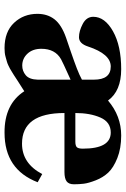

<svg xmlns="http://www.w3.org/2000/svg" viewBox="126 -668 554 846"><g transform="rotate(90 403.0 -245.0)"><path d="M41 -133Q41 -177 65 -208Q89 -239 146 -259Q164 -265 209 -280.5Q254 -296 282.5 -307Q311 -318 331 -329V-382Q331 -456 273 -456Q218 -456 185 -356Q172 -316 144 -316Q117 -316 85.5 -332.5Q54 -349 54 -379Q54 -430 118 -466Q182 -502 285 -502Q381 -502 423 -444Q491 -502 577 -502Q634 -502 676.5 -485Q719 -468 740.5 -445Q762 -422 774.5 -390Q787 -358 789.5 -337Q792 -316 792 -294Q792 -271 779 -261.5Q766 -252 738 -252H478Q478 -65 613 -65Q700 -65 747 -154L783 -134Q727 12 565 12Q439 13 382 -75L335 -45Q333 -44 323.5 -37.5Q314 -31 310.5 -29Q307 -27 297.5 -21Q288 -15 282.5 -12Q277 -9 267.5 -4.5Q258 0 250 2Q242 4 232 7Q222 10 212 11Q202 12 192 12Q120 12 80.5 -30Q41 -72 41 -133ZM195 -150Q195 -112 216.5 -89Q238 -66 269 -66Q293 -66 311.5 -81.5Q330 -97 331 -134V-279Q249 -242 241 -237Q195 -211 195 -150ZM478 -300H604Q622 -300 628.5 -306.5Q635 -313 635 -333Q635 -456 564 -456Q518 -456 498 -410.5Q478 -365 478 -300Z"/></g></svg>

Font: Heuristica
Style: Bold
Weight: 700
Version: Version 1.0.2